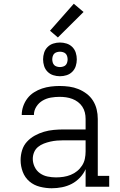

<svg xmlns="http://www.w3.org/2000/svg" viewBox="-20 -997 640 1025"><path d="M256 8Q225 8 193 0Q161 -8 137 -28.5Q113 -49 101.5 -79.5Q90 -110 90 -142Q90 -169 98 -195Q106 -221 124 -240.5Q142 -260 165.5 -273Q189 -286 214.5 -293.5Q240 -301 267 -303.5Q294 -306 320 -306H437V-362Q437 -380 433 -396.5Q429 -413 419.5 -427.5Q410 -442 396 -452.5Q382 -463 366 -469Q350 -475 333 -477.5Q316 -480 298 -480Q275 -480 251.5 -476Q228 -472 207.5 -460Q187 -448 174 -427.5Q161 -407 161 -383H96Q96 -407 104 -430Q112 -453 126.5 -472Q141 -491 161.5 -504Q182 -517 204.5 -524.5Q227 -532 251 -535Q275 -538 298 -538Q324 -538 349.5 -534.5Q375 -531 398.5 -521.5Q422 -512 442.5 -496.5Q463 -481 476.5 -459.5Q490 -438 496 -413Q502 -388 502 -362V-58H563V0H437V-94Q426 -69 406.5 -48.5Q387 -28 363 -15.5Q339 -3 311.5 2.5Q284 8 256 8ZM279 -50Q299 -50 319 -53Q339 -56 357.5 -63.5Q376 -71 391.5 -83.5Q407 -96 418 -113Q429 -130 433 -149.5Q437 -169 437 -189V-248H320Q302 -248 284 -246.5Q266 -245 248.5 -241Q231 -237 214 -230.5Q197 -224 183 -212.5Q169 -201 162 -184Q155 -167 155 -149Q155 -127 165 -106Q175 -85 193.5 -72Q212 -59 234.5 -54.5Q257 -50 279 -50ZM300 -590Q282 -590 264.5 -595.5Q247 -601 234 -614Q221 -627 215.5 -644.5Q210 -662 210 -680Q210 -698 215.5 -715.5Q221 -733 234 -746Q247 -759 264.5 -764.5Q282 -770 300 -770Q318 -770 335.5 -764.5Q353 -759 366 -746Q379 -733 384.5 -715.5Q390 -698 390 -680Q390 -662 384.5 -644.5Q379 -627 366 -614Q353 -601 335.5 -595.5Q318 -590 300 -590ZM300 -639Q308 -639 316.5 -641.5Q325 -644 330.5 -649.5Q336 -655 338.5 -663.5Q341 -672 341 -680Q341 -688 338.5 -696.5Q336 -705 330.5 -710.5Q325 -716 316.5 -718.5Q308 -721 300 -721Q292 -721 283.5 -718.5Q275 -716 269.5 -710.5Q264 -705 261.5 -696.5Q259 -688 259 -680Q259 -672 261.5 -663.5Q264 -655 269.5 -649.5Q275 -644 283.5 -641.5Q292 -639 300 -639ZM289 -797 247 -833 374 -977 426 -933Z"/></svg>

Font: Iosevka Curly Slab LtEx
Style: Regular
Weight: 300
Width: 7
Monospace: yes
Designer: Belleve Invis
Foundry: Belleve Invis
Version: Version 11.1.0; ttfautohint (v1.8.3)